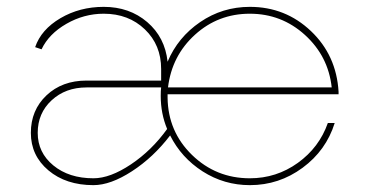

<svg xmlns="http://www.w3.org/2000/svg" viewBox="-20 -530 1072 560"><path d="M967.5 -255H468.8V-245Q470 -146.2 540 -78.1Q610 -10 708.8 -10Q786.2 -10 848.8 -55Q911.2 -100 936.2 -171.2H956.2Q931.2 -91.2 862.5 -40.6Q793.8 10 708.8 10Q633.8 10 571.2 -30Q508.8 -70 476.2 -135Q427.5 -71.2 365 -30.6Q302.5 10 252.5 10Q172.5 10 121.2 -33.1Q70 -76.2 70 -142.5Q70 -208.8 115.6 -251.9Q161.2 -295 232.5 -295H450V-328.8Q450 -398.8 402.5 -444.4Q355 -490 282.5 -490Q225 -490 173.8 -460.6Q122.5 -431.2 101.2 -386.2L82.5 -392.5Q100 -443.8 156.2 -476.9Q212.5 -510 282.5 -510Q357.5 -510 409.4 -465.6Q461.2 -421.2 468.8 -350Q498.8 -421.2 563.8 -465.6Q628.8 -510 708.8 -510Q812.5 -510 886.9 -439.4Q961.2 -368.8 967.5 -262.5ZM470 -275H947.5Q937.5 -366.2 869.4 -428.1Q801.2 -490 708.8 -490Q616.2 -490 548.8 -428.8Q481.2 -367.5 470 -275ZM252.5 -10Q301.2 -10 361.9 -50.6Q422.5 -91.2 467.5 -153.8Q448.8 -198.8 448.8 -250Q448.8 -266.2 450 -275H232.5Q171.2 -275 130.6 -237.5Q90 -200 90 -142.5Q90 -85 135.6 -47.5Q181.2 -10 252.5 -10Z"/></svg>

Font: Now Thin
Style: Regular
Weight: 250
Designer: Alfredo Marco Pradil
Foundry: Alfredo Marco Pradil
Version: Version 1.002;PS 001.002;hotconv 1.0.88;makeotf.lib2.5.64775